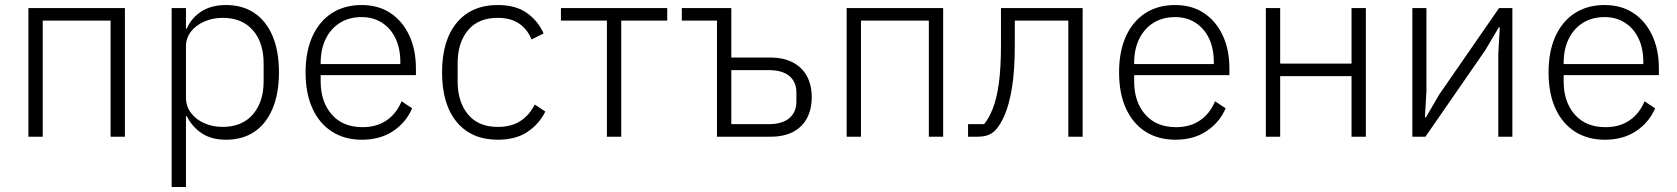

<svg xmlns="http://www.w3.org/2000/svg" viewBox="-20 -544 6673 764"><path d="M93 0V-512H477V0H420V-462H150V0Z M663 200V-512H720V-430H723Q742 -473 781.5 -498.5Q821 -524 879 -524Q945 -524 992 -492.5Q1039 -461 1064.5 -401Q1090 -341 1090 -256Q1090 -172 1064.5 -111.5Q1039 -51 992 -19.5Q945 12 879 12Q821 12 782.5 -14Q744 -40 723 -82H720V200ZM866 -39Q943 -39 986 -88.5Q1029 -138 1029 -220V-292Q1029 -375 986 -424Q943 -473 866 -473Q827 -473 793.5 -458.5Q760 -444 740 -418.5Q720 -393 720 -359V-156Q720 -121 740 -94.5Q760 -68 793.5 -53.5Q827 -39 866 -39Z M1420 12Q1352 12 1301.5 -20Q1251 -52 1223.5 -112Q1196 -172 1196 -256Q1196 -340 1223.5 -400Q1251 -460 1301 -492Q1351 -524 1419 -524Q1485 -524 1533 -492.5Q1581 -461 1608 -404Q1635 -347 1635 -272V-245H1256V-220Q1256 -139 1300 -88.5Q1344 -38 1423 -38Q1478 -38 1517.5 -64.5Q1557 -91 1578 -141L1620 -113Q1596 -57 1544.5 -22.5Q1493 12 1420 12ZM1419 -476Q1369 -476 1332.5 -453Q1296 -430 1276 -389Q1256 -348 1256 -294V-289H1573V-297Q1573 -351 1554 -391Q1535 -431 1500 -453.5Q1465 -476 1419 -476Z M1961 12Q1856 12 1797.5 -58.5Q1739 -129 1739 -256Q1739 -383 1797.5 -453.5Q1856 -524 1961 -524Q2032 -524 2076.5 -492.5Q2121 -461 2143 -411L2095 -387Q2078 -429 2044.5 -451Q2011 -473 1961 -473Q1883 -473 1842 -423.5Q1801 -374 1801 -292V-220Q1801 -139 1842 -89Q1883 -39 1961 -39Q2014 -39 2050 -62Q2086 -85 2108 -128L2150 -100Q2125 -50 2078.5 -19Q2032 12 1961 12Z M2395 0V-462H2212V-512H2635V-462H2452V0Z M2833 0V-462H2693V-512H2890V-315H3046Q3097 -315 3134 -296Q3171 -277 3190.5 -241.5Q3210 -206 3210 -158Q3210 -109 3191 -73.5Q3172 -38 3135.5 -19Q3099 0 3046 0ZM2890 -50H3039Q3093 -50 3121 -74Q3149 -98 3149 -140V-176Q3149 -218 3121 -241.5Q3093 -265 3039 -265H2890Z M3349 0V-512H3733V0H3676V-462H3406V0Z M3832 0V-50H3896Q3915 -73 3930.5 -112Q3946 -151 3954.5 -212Q3963 -273 3963 -364V-512H4288V0H4231V-462H4018V-362Q4018 -264 4007 -196.5Q3996 -129 3978.5 -88Q3961 -47 3941 -26Q3926 -11 3909 -5.5Q3892 0 3868 0Z M4657 12Q4589 12 4538.5 -20Q4488 -52 4460.5 -112Q4433 -172 4433 -256Q4433 -340 4460.5 -400Q4488 -460 4538 -492Q4588 -524 4656 -524Q4722 -524 4770 -492.5Q4818 -461 4845 -404Q4872 -347 4872 -272V-245H4493V-220Q4493 -139 4537 -88.5Q4581 -38 4660 -38Q4715 -38 4754.5 -64.5Q4794 -91 4815 -141L4857 -113Q4833 -57 4781.5 -22.5Q4730 12 4657 12ZM4656 -476Q4606 -476 4569.5 -453Q4533 -430 4513 -389Q4493 -348 4493 -294V-289H4810V-297Q4810 -351 4791 -391Q4772 -431 4737 -453.5Q4702 -476 4656 -476Z M5017 0V-512H5074V-291H5358V-512H5415V0H5358V-241H5074V0Z M5600 0V-512H5656V-180L5650 -77H5654L5707 -168L5945 -512H5998V0H5942V-332L5948 -435H5944L5890 -344L5652 0Z M6366 12Q6298 12 6247.5 -20Q6197 -52 6169.5 -112Q6142 -172 6142 -256Q6142 -340 6169.5 -400Q6197 -460 6247 -492Q6297 -524 6365 -524Q6431 -524 6479 -492.5Q6527 -461 6554 -404Q6581 -347 6581 -272V-245H6202V-220Q6202 -139 6246 -88.5Q6290 -38 6369 -38Q6424 -38 6463.5 -64.5Q6503 -91 6524 -141L6566 -113Q6542 -57 6490.5 -22.5Q6439 12 6366 12ZM6365 -476Q6315 -476 6278.5 -453Q6242 -430 6222 -389Q6202 -348 6202 -294V-289H6519V-297Q6519 -351 6500 -391Q6481 -431 6446 -453.5Q6411 -476 6365 -476Z"/></svg>

Font: IBM Plex Sans Light
Style: Regular
Weight: 300
Designer: Mike Abbink, Paul van der Laan, Pieter van Rosmalen
Foundry: Bold Monday
Version: Version 3.201